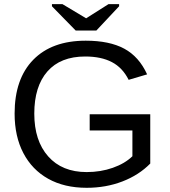

<svg xmlns="http://www.w3.org/2000/svg" viewBox="-20 -894 818 924"><path d="M397 -65.9Q464.4 -65.9 522.7 -86.4Q581.1 -106.9 617.2 -142.1V-266.1H411.6V-344.2H703.1V-106.9Q648.4 -51.3 569.1 -20.8Q489.7 9.8 397 9.8Q289.6 9.8 211.9 -33.7Q134.3 -77.1 92.3 -157.5Q50.3 -237.8 50.3 -347.2Q50.3 -514.6 140.1 -606.4Q230 -698.2 392.6 -698.2Q506.8 -698.2 578.1 -659.7Q649.4 -621.1 688 -536.1L599.1 -509.8Q569.8 -568.4 518.3 -595.2Q466.8 -622.1 390.1 -622.1Q271 -622.1 208 -550Q145 -478 145 -347.2Q145 -216.8 211.9 -141.4Q278.8 -65.9 397 -65.9ZM553.2 -863.8 443.8 -747.1H344.2L230 -863.8V-874H280.8L394 -806.2H395L502 -874H553.2Z"/></svg>

Font: Arimo
Style: Regular
Weight: 400
Designer: Steve Matteson
Foundry: Monotype Imaging Inc.
Version: Version 1.33